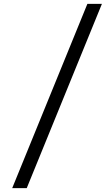

<svg xmlns="http://www.w3.org/2000/svg" viewBox="-20 -770 578 991"><path d="M431 -750H506L118 201H43Z"/></svg>

Font: Teachers[wght]
Style: Regular
Weight: 400
Designer: Alfredo Marco Pradil & Chank Diesel
Version: Version 1.000;Glyphs 3.1.2 (3151)